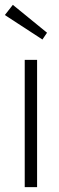

<svg xmlns="http://www.w3.org/2000/svg" viewBox="-32 -772 243 792"><path d="M70 0V-525H121V0ZM143 -609 -12 -710 21 -752 162 -637Z"/></svg>

Font: Readex Pro ExtraLight
Style: Regular
Weight: 200
Designer: Bonnie Shaver-Troup, Thomas Jockin
Foundry: Lexend
Version: Version 1.203; ttfautohint (v1.8.3)